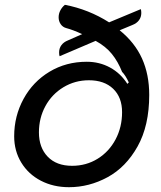

<svg xmlns="http://www.w3.org/2000/svg" viewBox="-20 -770 671 799"><path d="M39 -203Q39 -287 78 -358.5Q117 -430 186 -471.5Q255 -513 341 -513Q394 -513 438 -489Q482 -465 510 -421L516 -427Q502 -457 488 -471Q471 -514 445.5 -545.5Q420 -577 378 -600L228 -536Q226 -542 226 -552Q226 -569 235.5 -582Q245 -595 263 -602L322 -628Q283 -646 256 -653Q241 -657 232.5 -669.5Q224 -682 224 -698Q224 -713 231 -726.5Q238 -740 250 -750Q349 -731 434 -677L566 -732Q568 -726 568 -716Q568 -699 558.5 -686Q549 -673 531 -666L478 -644Q541 -593 571 -526.5Q601 -460 601 -375Q601 -247 552.5 -160.5Q504 -74 427.5 -32.5Q351 9 267 9Q202 9 150 -18Q98 -45 68.5 -93.5Q39 -142 39 -203ZM488 -303Q488 -365 451 -400.5Q414 -436 350 -436Q292 -436 244 -407Q196 -378 169 -328.5Q142 -279 142 -219Q142 -156 178.5 -118Q215 -80 280 -80Q339 -80 386.5 -109.5Q434 -139 461 -190Q488 -241 488 -303Z"/></svg>

Font: K2D Medium
Style: Italic
Weight: 500
Italic angle: -10°
Designer: Katatrad Aksorn Co.,Ltd.
Foundry: Cadson Demak Co.,Ltd.
Version: Version 1.000; ttfautohint (v1.6)